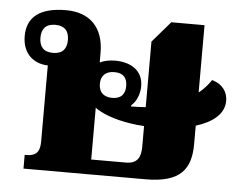

<svg xmlns="http://www.w3.org/2000/svg" viewBox="-45 -615 836 668"><g transform="rotate(5 373.5 -281.0)"><path d="M60 0H487C610 0 644 -51 644 -137V-201C702 -219 742 -250 742 -296C742 -325 726 -353 687 -364C676 -348 662 -331 644 -317V-552H528L465 -479V-250C449 -249 432 -248 414 -248V-252C432 -267 443 -294 443 -321C443 -376 400 -402 345 -402C325 -402 307 -398 292 -391V-425C292 -513 243 -562 160 -562C68 -562 24 -526 24 -460C24 -399 63 -366 113 -365V-98C113 -59 95 -48 66 -48H60ZM127 -410C94 -410 79 -428 79 -459C79 -490 94 -508 127 -508C160 -508 175 -490 175 -459C175 -428 160 -410 127 -410ZM346 -272C316 -272 299 -288 299 -317C299 -346 316 -362 346 -362C377 -362 391 -346 391 -317C391 -288 376 -272 346 -272ZM292 -52V-233C298 -228 305 -224 313 -220C346 -203 398 -188 465 -184V-112C465 -75 453 -52 413 -52Z"/></g></svg>

Font: Noto Serif Thai Black
Style: Regular
Weight: 900
Designer: Monotype Design Team
Foundry: Monotype Imaging Inc.
Version: Version 2.002